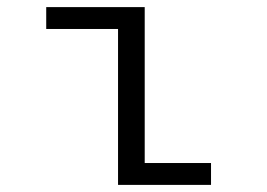

<svg xmlns="http://www.w3.org/2000/svg" viewBox="-20 -520 750 540"><path d="M387 -61.5H573.5V0H312V-438.5H110V-500H387Z"/></svg>

Font: League Mono Light
Style: Regular
Weight: 300
Width: 6
Designer: Tyler Finck
Foundry: The League of Moveable Type / Tyler Finck
Version: Version 2.210